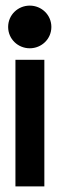

<svg xmlns="http://www.w3.org/2000/svg" viewBox="-20 -664 216 684"><path d="M9 -568C9 -525 44 -492 86 -492C128 -492 163 -525 163 -568C163 -611 128 -644 86 -644C44 -644 9 -611 9 -568ZM35 0H138V-451H35Z"/></svg>

Font: Charger Sport
Style: BlkNrw
Weight: 900
Designer: Jasper
Foundry: Cannot Into Space Fonts
Version: Version 1.1